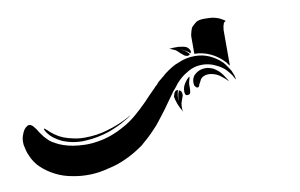

<svg xmlns="http://www.w3.org/2000/svg" viewBox="-904 -90 958 614"><g transform="rotate(-10 -425.0 217.5)"><path d="M-155.8 113.8V121.1V166L-158.2 163.1Q-159.2 161.1 -162.1 158.2Q-163.1 157.2 -163.1 155.8L-168.9 149.9L-169.9 148.9L-175.8 143.1Q-191.9 128.9 -210.9 120.1Q-235.8 108.9 -261.2 108.9V60.1Q-261.2 57.1 -261.2 53Q-261.2 48.8 -259.8 43.9Q-257.8 34.2 -253.9 24.9Q-247.1 17.1 -237.8 9.8Q-229 3.9 -210 3.9Q-205.1 3.9 -193.6 4.4Q-182.1 4.9 -176.8 6.8Q-168 8.8 -161.1 12.2Q-157.2 14.2 -155.8 15.1Q-153.8 16.1 -152.3 17.1Q-150.9 18.1 -148.9 19Q-146 21 -144 22.9Q-148.9 24.9 -150.9 27.8L-153.8 37.1Q-154.8 40 -154.8 43Q-154.8 45.9 -155.8 48.8V60.1ZM-349.1 232.9Q-347.2 223.1 -342.8 216.8Q-336.9 211.9 -332 214.8Q-335 217.8 -335 223.1Q-335.9 225.1 -335.9 227.5Q-335.9 230 -336.9 232.9Q-336.9 245.1 -335.9 249V244.1V235.8Q-335 233.9 -335 231.4Q-335 229 -334 226.1Q-333 224.1 -332 220.9Q-331.1 217.8 -330.1 215.8Q-326.2 215.8 -324.2 219.2Q-321.8 221.2 -321.8 224.1Q-320.8 226.1 -320.8 231V233.9Q-321.8 234.9 -321.8 236.8Q-321.8 237.8 -322.5 238.3Q-323.2 238.8 -323.2 241.2Q-324.2 242.2 -324.2 243.2Q-324.2 244.1 -325.2 246.1Q-325.2 247.1 -327.1 251Q-327.1 252.9 -329.1 256.8Q-329.1 261.2 -330.1 264.2V271V277.8Q-329.1 279.8 -329.1 281.5Q-329.1 283.2 -328.1 285.2Q-333 276.9 -336.4 270.5Q-339.8 264.2 -342.8 255.9Q-347.2 244.1 -349.1 232.9ZM-283.2 83Q-274.9 87.9 -272 95.2Q-269 103 -273.9 105Q-275.9 102.1 -279.8 99.1Q-284.2 96.2 -288.1 94.2Q-293 90.8 -296.4 89.8Q-299.8 88.9 -303.2 87.9Q-301.8 87.9 -297.9 89.8Q-293.9 91.8 -291 92.8Q-289.1 95.2 -283.2 99.1Q-280.8 101.1 -279.3 103Q-277.8 105 -275.9 106.9Q-276.9 110.8 -280.8 110.8Q-284.2 112.8 -287.1 110.8Q-289.1 109.9 -290 109.9Q-291 109.9 -293 108.9Q-294.9 106.9 -294.9 106.9Q-295.9 106.9 -297.9 105Q-297.9 105 -300.8 102.1Q-301.8 101.1 -303 100.6Q-304.2 100.1 -305.2 99.1Q-306.2 97.2 -307.1 96.7Q-308.1 96.2 -309.1 95.2Q-312 91.8 -314 90.8Q-314.9 88.9 -318.8 86.9L-325.2 84Q-327.1 83 -328.6 82.5Q-330.1 82 -332 81.1Q-334 80.1 -338.9 80.1Q-331.1 78.1 -323 78.1Q-314.9 78.1 -307.1 78.1Q-299.8 79.1 -293.9 80.1Q-288.1 81.1 -283.2 83ZM-816.9 242.2Q-812 244.1 -808.6 248Q-805.2 252 -800.8 257.8Q-796.9 264.2 -792.5 271Q-788.1 277.8 -782.2 285.2Q-778.8 289.1 -775.4 292.5Q-772 295.9 -768.1 299.8Q-766.1 301.8 -764.2 303Q-762.2 304.2 -759.8 306.2Q-757.8 308.1 -754.9 309.1Q-752 310.1 -750 312Q-727.1 325.2 -693.8 331.1Q-675.8 334 -655.3 334.5Q-634.8 335 -612.8 331.1Q-591.8 328.1 -568.8 319.8Q-558.1 315.9 -547.6 311Q-537.1 306.2 -525.9 299.8Q-503.9 288.1 -484.4 271.5Q-464.8 254.9 -444.8 234.9Q-435.1 224.1 -425.5 214.6Q-416 205.1 -405.8 194.8Q-403.8 191.9 -400.9 189.5Q-397.9 187 -396 185.1Q-394 183.1 -391.6 179.9Q-389.2 176.8 -386.2 174.8Q-380.9 169.9 -375 165.5Q-369.1 161.1 -363.8 155.8Q-352.1 147 -340.1 139.4Q-328.1 131.8 -314 127Q-300.8 121.1 -287.8 118.7Q-274.9 116.2 -261.2 116.2Q-247.1 116.2 -236.1 118.7Q-225.1 121.1 -213.9 126Q-194.8 134.8 -180.2 147.9L-173.8 153.8Q-171.9 155.8 -170.9 157.5Q-169.9 159.2 -168 161.1Q-167 163.1 -166 164.1Q-165 165 -164.1 167Q-162.1 168.9 -160.2 172.9Q-158.2 174.8 -155.8 179.2Q-154.8 181.2 -154.3 181.6Q-153.8 182.1 -152.8 184.1Q-151.9 187 -150.9 189.5Q-149.9 191.9 -148.9 193.8Q-147 200.2 -146 202.1Q-146 204.1 -145.5 205.6Q-145 207 -145 208Q-145 210 -144.5 210.4Q-144 210.9 -144 211.9V212.9Q-144 212.9 -147 209Q-147.9 208 -147.9 207Q-147.9 206.1 -149.9 204.1Q-150.9 202.1 -151.4 200.7Q-151.9 199.2 -153.8 196.8Q-159.2 189 -168 179.4Q-176.8 169.9 -190.9 162.1Q-198.2 158.2 -205.6 155Q-212.9 151.9 -222.2 149.9Q-238.8 146 -258.8 148.9Q-277.8 151.9 -295.9 164.1Q-312 172.9 -330.1 192.9Q-334 198.2 -337.4 202.6Q-340.8 207 -345.2 211.9Q-349.1 215.8 -353 222.2Q-355 225.1 -356.9 227.5Q-358.9 230 -360.8 232.9Q-369.1 244.1 -377 255.6Q-384.8 267.1 -394 278.8Q-402.8 290 -411.9 302Q-420.9 314 -432.1 325.2Q-442.9 336.9 -454.3 347.4Q-465.8 357.9 -479 369.1Q-493.2 378.9 -506.6 387Q-520 395 -535.2 401.9Q-564.9 416 -594.2 421.9Q-624 430.2 -654.1 431.2Q-684.1 432.1 -710.9 426.8Q-741.2 421.9 -766.6 408.9Q-792 396 -811 377.9Q-819.8 370.1 -827.1 358.9Q-834 349.1 -837.9 338.9Q-842.8 329.1 -845 320.1Q-847.2 311 -849.1 301.8Q-851.1 285.2 -846.9 272.5Q-842.8 259.8 -837.9 252.9Q-834 247.1 -827.1 243.2Q-823.2 240.2 -816.9 242.2ZM-775.9 261.2Q-774.9 259.8 -761.2 272.9Q-754.9 278.8 -744.9 285.9Q-734.9 293 -721.2 298.8Q-705.1 305.2 -689 308.1Q-672.9 312 -651.9 312Q-611.8 312 -576.2 300.8Q-559.1 295.9 -544.4 290Q-529.8 284.2 -519 278.8Q-514.2 275.9 -509.5 273.9Q-504.9 272 -502.9 270L-497.1 267.1Q-499 269 -502 271Q-506.8 274.9 -518.1 280.8Q-527.8 287.1 -542.5 293.9Q-557.1 300.8 -574.2 307.1Q-591.8 313 -611.8 316.9Q-631.8 320.8 -651.9 321.8Q-668.9 323.2 -690.9 319.8Q-701.2 317.9 -709 315.4Q-716.8 313 -725.1 310.1Q-742.2 301.8 -752.7 293.5Q-763.2 285.2 -769 276.9Q-773.9 270 -775.9 265.6Q-777.8 261.2 -775.9 261.2ZM-268.1 216.8Q-271 216.8 -272.9 215.8Q-274.9 214.8 -278.8 209Q-280.8 203.1 -279.8 194.1Q-278.8 185.1 -272.9 176.8Q-264.2 168 -254.9 164.1Q-246.1 160.2 -231.9 160.2Q-221.2 161.1 -210 166Q-205.1 168.9 -200.9 171.9Q-196.8 174.8 -192.9 178.2Q-186 185.1 -181.4 191.7Q-176.8 198.2 -173.8 203.1Q-169.9 209 -168.9 210.9Q-168 212.9 -168 212.9V213.9L-169.9 211.9L-176.8 205.1Q-182.1 201.2 -187.5 196.5Q-192.9 191.9 -200.2 188Q-216.8 180.2 -231.9 181.2Q-240.2 182.1 -245.6 185.1Q-251 188 -253.9 191.9Q-256.8 196.8 -258.3 200.4Q-259.8 204.1 -262.2 207Q-263.2 213.9 -268.1 216.8ZM-304.2 234.9Q-314 236.8 -314 221.2Q-314 205.1 -301.8 189.9Q-299.8 187 -297.4 184.6Q-294.9 182.1 -293 180.2Q-289.1 178.2 -289.1 178.2H-288.1L-289.1 179.2Q-289.1 180.2 -289.6 181.2Q-290 182.1 -290 183.1Q-291 186 -293 193.8Q-294.9 201.2 -294.4 208.5Q-293.9 215.8 -294.9 222.2Q-294.9 234.9 -304.2 234.9Z"/></g></svg>

Font: 003 KoZ KJR
Style: Regular
Weight: 400
Designer: Ko Z, Min Khaing
Foundry: Your Own Font Foundry
Version: Version 2.50;March 29, 2020;